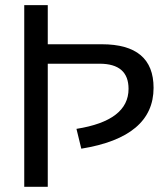

<svg xmlns="http://www.w3.org/2000/svg" viewBox="-20 -718 647 738"><path d="M73.2 0V-698.2H163.6V-547.9H371.1Q570.3 -547.9 570.3 -380.4Q570.3 -191.4 292.5 -146.5L273.9 -222.7Q474.1 -254.4 474.1 -376.5Q474.1 -473.1 362.8 -473.1H163.6V0Z"/></svg>

Font: Voltera
Style: Regular
Weight: 400
Designer: Bernd Montag
Version: Version 1.301